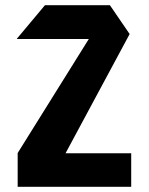

<svg xmlns="http://www.w3.org/2000/svg" viewBox="-20 -719 574 739"><path d="M45 -569V-570L153 -699H403L389 -569ZM200 -69 48 -129V-130L403 -699L479 -588ZM48 0V-129H485V0Z"/></svg>

Font: Foldit SemiBold
Style: Regular
Weight: 600
Version: Version 1.003